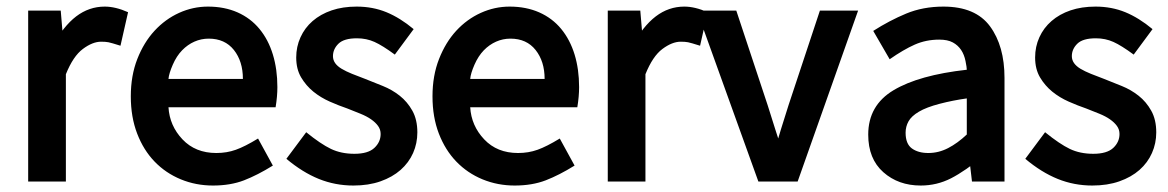

<svg xmlns="http://www.w3.org/2000/svg" viewBox="-20 -539 3541 582"><path d="M65.4 -506.8H164.1L173.3 -397.5H138.2Q171.9 -459.5 210.9 -489.3Q250 -519 297.4 -519Q330.1 -519 368.2 -502L345.2 -400.4Q317.4 -409.2 308.8 -410.9Q300.3 -412.6 286.6 -412.6Q260.7 -412.6 231.2 -390.6Q201.7 -368.7 179.7 -314V11.2H65.4Z M376.5 -247.1Q376.5 -309.6 396.2 -360.1Q416 -410.6 448.5 -445.8Q481 -481 522.9 -500Q564.9 -519 610.4 -519Q660.2 -519 700 -501.5Q739.7 -483.9 766.6 -451.2Q793.5 -418.5 807.1 -373.8Q820.8 -329.1 820.8 -274.9Q820.8 -246.6 815.4 -213.9H490.7Q494.1 -157.7 533.2 -116.5Q572.3 -75.2 635.7 -75.2Q667.5 -75.2 694.8 -85Q722.2 -94.7 762.2 -119.1L807.1 -37.1Q760.7 -8.3 719.7 7.6Q678.7 23.4 625.5 23.4Q573.7 23.4 528.1 4.6Q482.4 -14.2 448.7 -49.1Q415 -84 395.8 -134Q376.5 -184.1 376.5 -247.1ZM716.3 -299.8Q716.3 -353 689 -387.5Q661.6 -421.9 612.8 -421.9Q589.8 -421.9 569.3 -412.8Q548.8 -403.8 532 -386.5Q515.1 -369.1 503.7 -342.8Q492.2 -316.4 490.7 -299.8Z M908.2 -138.2Q952.1 -102.5 983.2 -87.6Q1014.2 -72.8 1054.2 -72.8Q1095.7 -72.8 1114.7 -90.6Q1133.8 -108.4 1133.8 -132.8Q1133.8 -146.5 1126 -157.2Q1118.2 -168 1105 -177.2Q1091.8 -186.5 1072.5 -194.3Q1053.2 -202.1 1033.2 -210Q1007.3 -218.8 979.7 -231Q952.1 -243.2 929.9 -261.2Q907.7 -279.3 892.8 -304.4Q877.9 -329.6 877.9 -364.7Q877.9 -397.5 890.9 -426Q903.8 -454.6 927.7 -475.3Q951.7 -496.1 985.4 -507.6Q1019 -519 1061 -519Q1109.9 -519 1151.4 -502Q1192.9 -484.9 1233.9 -450.7L1176.8 -373.5Q1139.6 -400.9 1115.2 -411.9Q1090.8 -422.9 1062 -422.9Q1022.5 -422.9 1005.9 -406.5Q989.3 -390.1 989.3 -368.7Q989.3 -357.4 995.8 -347.9Q1002.4 -338.4 1015.4 -330.6Q1028.3 -322.8 1047.1 -315.2Q1065.9 -307.6 1086.9 -299.8Q1112.8 -289.6 1140.6 -278.3Q1168.5 -267.1 1191.7 -248.8Q1214.8 -230.5 1230 -203.4Q1245.1 -176.3 1245.1 -137.7Q1245.1 -104.5 1232.2 -75.2Q1219.2 -45.9 1194.3 -23.9Q1169.4 -2 1133.3 10.7Q1097.2 23.4 1051.3 23.4Q996.1 23.4 946.5 3.4Q897 -16.6 848.1 -57.6Z M1291 -247.1Q1291 -309.6 1310.8 -360.1Q1330.6 -410.6 1363 -445.8Q1395.5 -481 1437.5 -500Q1479.5 -519 1524.9 -519Q1574.7 -519 1614.5 -501.5Q1654.3 -483.9 1681.2 -451.2Q1708 -418.5 1721.7 -373.8Q1735.4 -329.1 1735.4 -274.9Q1735.4 -246.6 1730 -213.9H1405.3Q1408.7 -157.7 1447.8 -116.5Q1486.8 -75.2 1550.3 -75.2Q1582 -75.2 1609.4 -85Q1636.7 -94.7 1676.8 -119.1L1721.7 -37.1Q1675.3 -8.3 1634.3 7.6Q1593.3 23.4 1540 23.4Q1488.3 23.4 1442.6 4.6Q1397 -14.2 1363.3 -49.1Q1329.6 -84 1310.3 -134Q1291 -184.1 1291 -247.1ZM1630.9 -299.8Q1630.9 -353 1603.5 -387.5Q1576.2 -421.9 1527.3 -421.9Q1504.4 -421.9 1483.9 -412.8Q1463.4 -403.8 1446.5 -386.5Q1429.7 -369.1 1418.2 -342.8Q1406.7 -316.4 1405.3 -299.8Z M1822.3 -506.8H1920.9L1930.2 -397.5H1895Q1928.7 -459.5 1967.8 -489.3Q2006.8 -519 2054.2 -519Q2086.9 -519 2125 -502L2102.1 -400.4Q2074.2 -409.2 2065.7 -410.9Q2057.1 -412.6 2043.5 -412.6Q2017.6 -412.6 1988 -390.6Q1958.5 -368.7 1936.5 -314V11.2H1822.3Z M2092.3 -506.8H2211.9L2307.1 -219.7Q2318.4 -183.6 2329.8 -147.7Q2341.3 -111.8 2356 -66.4H2323.2Q2336.4 -111.3 2347.4 -147.5Q2358.4 -183.6 2370.1 -219.7L2465.3 -506.8H2581.1L2397.9 11.2H2278.8Z M2611.8 -130.9Q2611.8 -219.7 2688.7 -265.6Q2765.6 -311.5 2910.6 -327.6Q2910.6 -334.5 2906.7 -354Q2902.8 -373.5 2893.3 -387.7Q2883.8 -401.9 2868.2 -410.4Q2852.5 -418.9 2827.1 -418.9Q2787.1 -418.9 2752.9 -403.8Q2718.8 -388.7 2676.8 -359.4L2627 -445.3Q2675.8 -476.6 2726.8 -497.8Q2777.8 -519 2839.8 -519Q2937 -519 2981 -459.2Q3024.9 -399.4 3024.9 -302.7V11.2H2926.3L2917 -68.4H2963.9Q2905.8 -20.5 2862.8 1.5Q2819.8 23.4 2771 23.4Q2703.1 23.4 2657.5 -17.1Q2611.8 -57.6 2611.8 -130.9ZM2725.1 -136.7Q2725.1 -103 2744.1 -89.1Q2763.2 -75.2 2793.9 -75.2Q2825.2 -75.2 2854 -90.1Q2882.8 -105 2910.6 -131.3V-240.7Q2868.7 -234.9 2828.4 -224.4Q2788.1 -213.9 2765.4 -200.4Q2742.7 -187 2733.9 -171.1Q2725.1 -155.3 2725.1 -136.7Z M3147.9 -138.2Q3191.9 -102.5 3222.9 -87.6Q3253.9 -72.8 3293.9 -72.8Q3335.4 -72.8 3354.5 -90.6Q3373.5 -108.4 3373.5 -132.8Q3373.5 -146.5 3365.7 -157.2Q3357.9 -168 3344.7 -177.2Q3331.5 -186.5 3312.3 -194.3Q3293 -202.1 3272.9 -210Q3247.1 -218.8 3219.5 -231Q3191.9 -243.2 3169.7 -261.2Q3147.5 -279.3 3132.6 -304.4Q3117.7 -329.6 3117.7 -364.7Q3117.7 -397.5 3130.6 -426Q3143.6 -454.6 3167.5 -475.3Q3191.4 -496.1 3225.1 -507.6Q3258.8 -519 3300.8 -519Q3349.6 -519 3391.1 -502Q3432.6 -484.9 3473.6 -450.7L3416.5 -373.5Q3379.4 -400.9 3355 -411.9Q3330.6 -422.9 3301.8 -422.9Q3262.2 -422.9 3245.6 -406.5Q3229 -390.1 3229 -368.7Q3229 -357.4 3235.6 -347.9Q3242.2 -338.4 3255.1 -330.6Q3268.1 -322.8 3286.9 -315.2Q3305.7 -307.6 3326.7 -299.8Q3352.5 -289.6 3380.4 -278.3Q3408.2 -267.1 3431.4 -248.8Q3454.6 -230.5 3469.7 -203.4Q3484.9 -176.3 3484.9 -137.7Q3484.9 -104.5 3471.9 -75.2Q3459 -45.9 3434.1 -23.9Q3409.2 -2 3373 10.7Q3336.9 23.4 3291 23.4Q3235.8 23.4 3186.3 3.4Q3136.7 -16.6 3087.9 -57.6Z"/></svg>

Font: Pyidaungsu Book
Style: Bold
Weight: 700
Designer: Sun Tun
Foundry: MCF
Version: Version 1.008;February 27, 2020;FontCreator 11.0.0.2408 32-b